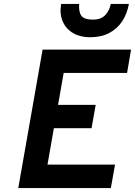

<svg xmlns="http://www.w3.org/2000/svg" viewBox="-20 -951 683 971"><path d="M72.4 0 195.4 -700H642.8L622.6 -582H302L273.6 -420.6H464L443 -302.6H252.4L220.2 -118.6H561.8L540.6 0ZM435.3 -762.6Q386.6 -762.6 350.6 -783.1Q314.5 -803.6 297.6 -841.5Q280.6 -879.3 289.1 -931H380.3Q377.3 -890.3 391.8 -871Q406.2 -851.8 449.9 -851.8Q492.3 -851.8 513.5 -876Q534.6 -900.2 540.3 -931H631.9Q623.1 -882.2 598.6 -844.2Q574.1 -806.3 533.2 -784.5Q492.4 -762.6 435.3 -762.6Z"/></svg>

Font: Overpass
Style: Italic
Weight: 400
Italic angle: -10°
Designer: Delve Withrington, Dave Bailey, Thomas Jockin
Foundry: Delve Fonts LLC
Version: Version 4.000